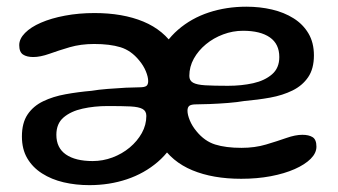

<svg xmlns="http://www.w3.org/2000/svg" viewBox="-20 -547 1010 574"><path d="M262.5 -508Q347 -508 408.5 -482.5Q470 -457 503.2 -404Q536.5 -351 536.5 -268Q536.5 -199.5 514 -148.2Q491.5 -97 451.5 -62.8Q411.5 -28.5 359.2 -11Q307 6.5 247 6.5Q206.5 6.5 170.2 -2Q134 -10.5 105.8 -28.5Q77.5 -46.5 61.5 -73.8Q45.5 -101 45.5 -139Q45.5 -179.5 62.5 -204.8Q79.5 -230 109 -244.2Q138.5 -258.5 175.8 -265.2Q213 -272 253.5 -275.5Q274 -279 302 -281.2Q330 -283.5 356.2 -284.8Q382.5 -286 397 -286Q412 -286 417.5 -290Q423 -294 423 -304.5Q423 -317 416 -334Q409 -351 396 -366.5Q372 -396 340.2 -405.8Q308.5 -415.5 261.5 -415.5Q221.5 -415.5 188.2 -405.8Q155 -396 127.8 -386.2Q100.5 -376.5 79.5 -376.5Q60 -376.5 48.8 -384Q37.5 -391.5 37.5 -412Q37.5 -431 54.8 -448.5Q72 -466 102.5 -479.2Q133 -492.5 174.2 -500.2Q215.5 -508 262.5 -508ZM302.5 -230Q262 -230 227 -222.2Q192 -214.5 170.2 -196Q148.5 -177.5 148.5 -144Q148.5 -105 177 -85.2Q205.5 -65.5 257 -65.5Q287.5 -65.5 316.2 -76.2Q345 -87 367.8 -106Q390.5 -125 404 -149.2Q417.5 -173.5 417.5 -200.5Q417.5 -215 406.2 -221.2Q395 -227.5 370 -228.8Q345 -230 302.5 -230ZM701 -12.5Q616.5 -12.5 555 -38Q493.5 -63.5 460.2 -116.8Q427 -170 427 -253Q427 -321 449.8 -372.2Q472.5 -423.5 512.2 -458Q552 -492.5 604.5 -509.8Q657 -527 716.5 -527Q757 -527 793.2 -518.5Q829.5 -510 857.8 -492.2Q886 -474.5 902.2 -447Q918.5 -419.5 918.5 -381.5Q918.5 -341.5 901.2 -316.2Q884 -291 854.5 -276.5Q825 -262 787.8 -255.2Q750.5 -248.5 710 -245Q690 -241.5 661.8 -239.2Q633.5 -237 607.5 -236Q581.5 -235 566.5 -235Q552 -235 546.2 -230.8Q540.5 -226.5 540.5 -216Q540.5 -204 547.5 -187Q554.5 -170 567.5 -154.5Q591.5 -125 623.2 -115Q655 -105 702 -105Q742 -105 775.5 -115Q809 -125 836 -134.5Q863 -144 884 -144Q903.5 -144 914.8 -136.8Q926 -129.5 926 -108.5Q926 -89.5 908.8 -72.2Q891.5 -55 861 -41.5Q830.5 -28 789.5 -20.2Q748.5 -12.5 701 -12.5ZM661.5 -290.5Q702 -290.5 736.8 -298.2Q771.5 -306 793.2 -324.8Q815 -343.5 815 -376.5Q815 -415.5 786.8 -435.2Q758.5 -455 706.5 -455Q676 -455 647.2 -444.2Q618.5 -433.5 595.8 -414.8Q573 -396 559.5 -371.8Q546 -347.5 546 -320Q546 -306 557.2 -299.8Q568.5 -293.5 593.8 -292Q619 -290.5 661.5 -290.5Z"/></svg>

Font: Gluten
Style: Regular
Weight: 400
Designer: Tyler Finck
Foundry: Etcetera Type Company
Version: Version 1.300